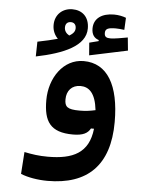

<svg xmlns="http://www.w3.org/2000/svg" viewBox="-57 -644 700 926"><g transform="rotate(5 293.0 -180.5)"><path d="M208 237.3C400.4 237.3 506.3 137.2 506.3 -73.7C506.3 -251 447.3 -353.5 332 -353.5C233.9 -353.5 168.5 -258.3 168.5 -149.9C168.5 -47.9 200.2 3.9 311 3.9C359.9 3.9 382.3 -9.3 395 -32.7H409.7C397 85.9 320.3 121.1 199.2 121.1C155.3 121.1 123.5 116.2 85.4 108.4L78.1 214.8C111.8 229 161.6 237.3 208 237.3ZM99.6 -355.5C233.4 -382.8 337.9 -427.2 337.9 -511.7C337.9 -568.8 302.7 -597.7 255.9 -597.7C210 -597.7 171.9 -566.4 171.9 -514.2C171.9 -486.3 183.1 -464.8 198.2 -449.7C173.3 -442.9 141.6 -435.1 101.1 -427.2ZM355.5 -383.3 540 -422.4 533.7 -485.4C506.8 -480.5 469.2 -473.6 451.2 -473.6C431.2 -473.6 421.4 -478.5 421.4 -497.6C421.4 -518.1 435.5 -523.9 472.2 -523.9C482.4 -523.9 500 -522.5 513.7 -520.5L516.6 -579.1C502 -585 480 -589.8 458 -589.8C400.9 -589.8 360.4 -564 360.4 -513.7C360.4 -485.4 372.6 -467.8 395 -460.9V-455.6L350.6 -444.3ZM409.2 -122.6C382.8 -116.7 360.4 -113.8 332.5 -113.8C272.5 -113.8 260.3 -126.5 260.3 -162.1C260.3 -203.6 285.2 -232.4 327.1 -232.4C367.7 -232.4 399.9 -205.6 409.2 -122.6ZM251.5 -470.2C236.3 -478.5 227.5 -491.2 227.5 -507.3C227.5 -524.4 236.8 -535.2 253.9 -535.2C270 -535.2 279.3 -524.9 279.3 -507.8C279.3 -494.6 272.9 -482.4 251.5 -470.2Z"/></g></svg>

Font: Cascadia Code NF SemiBold
Style: Regular
Weight: 600
Monospace: yes
Designer: Aaron Bell
Foundry: Saja Typeworks
Version: Version 2404.023